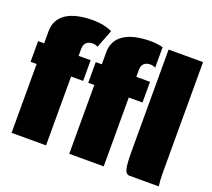

<svg xmlns="http://www.w3.org/2000/svg" viewBox="-123 -889 1156 1048"><g transform="rotate(20 455.0 -365.0)"><path d="M40 0V-399.9H4.9V-520H40V-589.8Q40 -658.2 94 -694.1Q147.9 -730 250 -730Q312.5 -730 360.8 -707L319.8 -602.1Q305.7 -609.9 290 -609.9Q265.6 -609.9 252.9 -596.9Q240.2 -584 240.2 -560.1V-520H310.1V-399.9H240.2V0ZM375 0V-399.9H339.8V-520H375V-589.8Q375 -658.2 429 -694.1Q482.9 -730 585 -730Q623 -730 654.8 -721.2V-602.1Q640.6 -609.9 625 -609.9Q600.6 -609.9 587.9 -596.9Q575.2 -584 575.2 -560.1V-520H654.8V-399.9H575.2V0ZM689.9 -720.2H890.1V-80.1Q890.1 -33.2 895 0H725.1Q704.1 0 697 -28.1Q689.9 -56.2 689.9 -129.9Z"/></g></svg>

Font: Mikodacs
Style: Regular
Weight: 400
Designer: gluk (gluksza@wp.pl)
Foundry: gluk (gluksza@wp.pl)
Version: Version 0.28